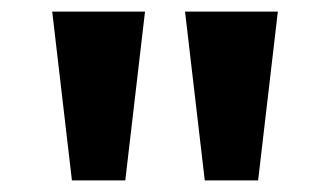

<svg xmlns="http://www.w3.org/2000/svg" viewBox="-20 -745 569 331"><path d="M333 -434 299 -725H459L425 -434ZM104 -434 70 -725H230L196 -434Z"/></svg>

Font: REM SemiBold
Style: Regular
Weight: 600
Designer: Octavio Pardo
Foundry: Ashler Design
Version: Version 1.005;gftools[0.9.28]